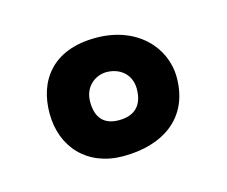

<svg xmlns="http://www.w3.org/2000/svg" viewBox="-45 -894 360 305"><g transform="rotate(-15 135.0 -741.5)"><path d="M240 -744C240 -794 199 -838 132 -838C60 -838 30 -794 30 -741C30 -685 67 -645 126 -645C192 -645 240 -678 240 -744ZM134 -781C156 -781 174 -767 174 -743C174 -716 160 -702 134 -702C111 -702 97 -714 97 -742C97 -768 117 -781 134 -781Z"/></g></svg>

Font: Life Savers
Style: ExtraBold
Weight: 800
Designer: Pablo Impallari, Rodrigo Fuenzalida, Brenda Gallo
Foundry: Pablo Impallari, Rodrigo Fuenzalida, Brenda Gallo
Version: Version 3.000